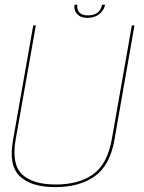

<svg xmlns="http://www.w3.org/2000/svg" viewBox="-20 -781 605 806"><path d="M212 4.5Q312.5 4.5 376.8 -40.5Q441 -85.5 460 -192L544.5 -674.5H533.5L449.5 -197Q431 -92.5 371.2 -49.5Q311.5 -6.5 214 -6.5Q117 -6.5 72.2 -49.5Q27.5 -92.5 46 -197L130.5 -674.5H119.5L34.5 -192Q15.5 -85.5 63.8 -40.5Q112 4.5 212 4.5ZM346.5 -706Q369 -706 384.5 -714Q400 -722 409.2 -734.5Q418.5 -747 421 -761H408.5Q406.5 -750 400.2 -739.8Q394 -729.5 381.5 -723Q369 -716.5 348.5 -716.5Q330 -716.5 320 -723.2Q310 -730 306.5 -740Q303 -750 305 -761H293Q290.5 -747 295.8 -734.5Q301 -722 313.8 -714Q326.5 -706 346.5 -706Z"/></svg>

Font: Anybody UltraCondensed Thin Thin
Style: Italic
Weight: 250
Italic angle: -10°
Version: Version 1.111